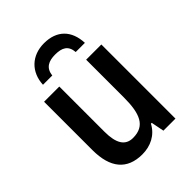

<svg xmlns="http://www.w3.org/2000/svg" viewBox="-217 -868 991 991"><g transform="rotate(-45 278.5 -372.5)"><path d="M281 -755C191 -755 130 -696 126 -607H194C199 -658 235 -673 280 -673C330 -673 361 -658 365 -607H432C428 -701 374 -755 281 -755ZM486 -541H375V-266C375 -147 349 -84 261 -84C205 -84 179 -126 179 -211V-541H68V-188C68 -58 124 10 235 10C295 10 349 -16 378 -71H384L398 0H486Z"/></g></svg>

Font: Noto Sans UI SemiCondensed Medium
Style: Regular
Weight: 500
Width: 4
Designer: Monotype Design Team
Foundry: Monotype Imaging Inc.
Version: Version 1.901